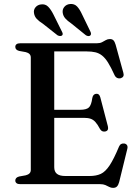

<svg xmlns="http://www.w3.org/2000/svg" viewBox="-20 -915 686 954"><path d="M205.5 -369.5H378.5Q409.5 -369.5 421.8 -381.2Q434 -393 438.5 -427.5Q440.5 -438 445.2 -443Q450 -448 457.5 -449Q473.5 -450.5 478.5 -431L516 -287.5Q518.5 -277 515.8 -270.8Q513 -264.5 504.5 -262Q496.5 -260 489.5 -262.5Q482.5 -265 477.5 -273Q465 -296.5 454.2 -308.5Q443.5 -320.5 430 -325Q416.5 -329.5 396 -329.5H205.5ZM56 -682Q56 -690.5 62 -695.2Q68 -700 80.5 -700H461Q476.5 -700 486.8 -705.2Q497 -710.5 506 -715.8Q515 -721 526 -721Q537.5 -721 543.8 -714.5Q550 -708 554.5 -693L593 -553Q596 -543 592.8 -536.2Q589.5 -529.5 580.5 -526.5Q570.5 -524 562.2 -527.8Q554 -531.5 549 -542Q531.5 -580.5 517 -603.8Q502.5 -627 487.2 -639Q472 -651 453.8 -655.2Q435.5 -659.5 411 -659.5H249.5V-84Q249.5 -62 263 -51.2Q276.5 -40.5 304.5 -40.5H425.5Q458 -40.5 480.8 -51Q503.5 -61.5 524.5 -93Q545.5 -124.5 571.5 -187Q575.5 -196 582.2 -199.5Q589 -203 597 -202Q607 -200.5 611.2 -193.5Q615.5 -186.5 612.5 -175L572 -10Q568 4.5 561.2 11.5Q554.5 18.5 541.5 18.5Q531.5 18.5 522.8 13.8Q514 9 503.5 4.5Q493 0 478 0H80.5Q68 0 62 -5Q56 -10 56 -18Q56 -33 75 -38L108 -44Q120 -47 126.5 -53.5Q133 -60 133 -71V-629Q133 -640 126.5 -646.5Q120 -653 108 -656L75 -662Q56 -667 56 -682ZM245.5 -843 287.5 -758.5Q290.5 -753 291.5 -748Q292.5 -743 288.5 -739Q284 -735.5 278 -736Q272 -736.5 266 -739.5L192.5 -797.5Q174 -809 162.8 -821Q151.5 -833 149 -849.5Q146 -866 156.2 -878.5Q166.5 -891 183.5 -893Q205 -896 219 -882Q233 -868 245.5 -843ZM388 -843 429 -758.5Q432 -752.5 432.2 -747.5Q432.5 -742.5 428.5 -738.5Q424 -735 418 -735.8Q412 -736.5 406.5 -740L333.5 -799Q315.5 -811 304.5 -823.5Q293.5 -836 291.5 -852.5Q289.5 -869 300 -881.2Q310.5 -893.5 328 -895Q349.5 -897 363 -882.8Q376.5 -868.5 388 -843Z"/></svg>

Font: Fraunces Wonky
Style: Regular
Weight: 400
Version: Version 1.000;[b76b70a41]